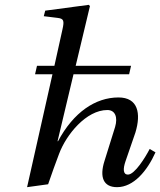

<svg xmlns="http://www.w3.org/2000/svg" viewBox="-20 -762 663 794"><path d="M92 12 179 0C190 -32 215 -103 224 -125C254 -206 337 -307 424 -307C456 -307 468 -278 456 -237L412 -96C391 -30 407 12 464 12C533 12 589 -56 623 -132L599 -146C581 -111 537 -40 509 -40C489 -40 488 -63 499 -95L540 -214C564 -293 551 -359 470 -359C375 -359 284 -298 220 -178H218L284 -455H514L522 -490H293L352 -737L347 -742L167 -718L161 -695L218 -688C243 -685 247 -678 238 -639L205 -490H133L125 -455H197Z"/></svg>

Font: Heuristica
Style: Italic
Weight: 400
Italic angle: -13°
Version: Version 1.0.1